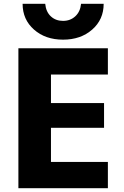

<svg xmlns="http://www.w3.org/2000/svg" viewBox="-20 -982 649 1002"><path d="M246 -593V-444H523V-315H246V-137H543V0H76V-730H543V-593ZM98 -962H216Q220 -920 245.5 -896.5Q271 -873 309 -873Q347 -873 373 -897Q399 -921 403 -962H521Q521 -880 461 -827.5Q401 -775 309 -775Q217 -775 157.5 -827.5Q98 -880 98 -962Z"/></svg>

Font: M PLUS 1p ExtraBold
Style: Regular
Weight: 800
Version: Version 1.062